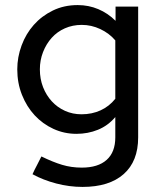

<svg xmlns="http://www.w3.org/2000/svg" viewBox="-20 -522 634 756"><path d="M281 5Q233 5 190.5 -14.5Q148 -34 116.5 -68Q85 -102 66.5 -148.5Q48 -195 48 -249Q48 -297 65 -343Q82 -389 113 -424Q144 -459 188 -480.5Q232 -502 286 -502Q329 -502 367 -486Q405 -470 435 -440V-496H524V19Q524 113 467 163.5Q410 214 305 214Q253 214 201.5 200.5Q150 187 108 164Q116 146 125.5 128.5Q135 111 143 94Q188 116 224.5 127Q261 138 302 138Q366 138 400 107.5Q434 77 434 19V-61Q405 -27 365.5 -11Q326 5 281 5ZM137 -249Q137 -211 149.5 -179Q162 -147 184 -123Q206 -99 236 -85.5Q266 -72 301 -72Q342 -72 376 -87.5Q410 -103 434 -133V-363Q410 -391 375 -407.5Q340 -424 302 -424Q266 -424 235.5 -410.5Q205 -397 183.5 -373Q162 -349 149.5 -317Q137 -285 137 -249Z"/></svg>

Font: Rosa Sans
Style: Regular
Weight: 400
Designer: Pentagram / MCKL
Foundry: Pentagram / MCKL
Version: Version 1.005;September 16, 2019;FontCreator 11.5.0.2425 64-